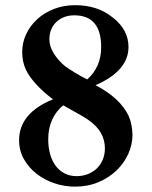

<svg xmlns="http://www.w3.org/2000/svg" viewBox="-20 -694 577 731"><path d="M365.2 -514.6Q365.2 -635.7 262.7 -635.7Q242.2 -635.7 224.9 -629.2Q207.5 -622.6 194.8 -610.6Q182.1 -598.6 175 -581.8Q168 -564.9 168 -543.9Q168 -517.6 184.8 -490.5Q201.7 -463.4 228.5 -441.4Q243.7 -430.7 265.6 -417.2Q287.6 -403.8 312 -391.6Q337.4 -413.6 351.3 -444.8Q365.2 -476.1 365.2 -514.6ZM379.4 -128.9Q379.4 -194.3 316.4 -237.3Q303.7 -246.6 279.5 -260Q255.4 -273.4 220.7 -293Q193.4 -271 178.5 -238Q163.6 -205.1 163.6 -163.6Q163.6 -132.8 170.9 -106.9Q178.2 -81.1 192.1 -62.5Q206.1 -43.9 226.1 -33.7Q246.1 -23.4 271.5 -23.4Q294.9 -23.4 314.7 -31.2Q334.5 -39.1 348.9 -53Q363.3 -66.9 371.3 -86.4Q379.4 -106 379.4 -128.9ZM469.2 -515.1Q469.2 -424.3 343.8 -369.6Q436.5 -321.3 469.2 -253.9Q476.6 -237.8 480.2 -219.2Q483.9 -200.7 484.4 -181.2Q484.4 -144 468.5 -108.4Q452.6 -72.8 423.6 -44.9Q394.5 -17.1 354.2 -0.2Q314 16.6 265.6 16.6Q225.6 16.6 187.5 3.9Q149.4 -8.8 119.4 -32.2Q89.4 -55.7 71 -88.1Q52.7 -120.6 52.7 -160.2Q52.7 -263.2 181.6 -315.9Q143.6 -344.7 116.9 -374Q90.3 -403.3 78.1 -429.7Q64.5 -459.5 64.5 -495.6Q64.5 -531.7 79.6 -564Q94.7 -596.2 121.6 -620.8Q148.4 -645.5 185.5 -659.9Q222.7 -674.3 266.6 -674.3Q308.6 -674.3 344.2 -662.8Q379.9 -651.4 409.7 -627Q469.2 -580.6 469.2 -515.1Z"/></svg>

Font: XB Niloofar
Style: Bold
Weight: 700
Designer: Behnam
Foundry: Irmug
Version: Version 7.201 2008